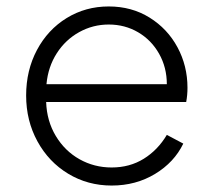

<svg xmlns="http://www.w3.org/2000/svg" viewBox="-20 -563 661 595"><path d="M61 -267Q61 -345 94.5 -408Q128 -471 186.5 -507Q245 -543 317 -543Q388 -543 443.5 -508.5Q499 -474 530 -416.5Q561 -359 561 -291Q561 -268 557 -247H123Q125 -188 153 -141.5Q181 -95 226.5 -69.5Q272 -44 326 -44Q382 -44 425.5 -71Q469 -98 497 -145L548 -118Q520 -60 460.5 -24Q401 12 326 12Q252 12 191.5 -24.5Q131 -61 96 -125Q61 -189 61 -267ZM497 -302Q497 -354 473 -396.5Q449 -439 408 -463Q367 -487 317 -487Q268 -487 225.5 -463.5Q183 -440 156 -398Q129 -356 124 -302Z"/></svg>

Font: Evergrow Sans
Style: Light
Weight: 300
Foundry: 10Web
Version: Version 1.000